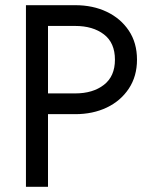

<svg xmlns="http://www.w3.org/2000/svg" viewBox="-20 -720 588 740"><path d="M80 -700H270Q338 -700 391.5 -674.5Q445 -649 476.5 -602Q508 -555 508 -490Q508 -426 476.5 -378.5Q445 -331 391.5 -305.5Q338 -280 270 -280H165V0H80ZM270 -620H165V-360H270Q338 -360 380.5 -393Q423 -426 423 -490Q423 -555 380.5 -587.5Q338 -620 270 -620Z"/></svg>

Font: Von Book
Style: Regular
Weight: 400
Version: Version 4.000; ttfautohint (v1.8.4.7-5d5b)